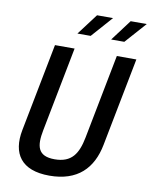

<svg xmlns="http://www.w3.org/2000/svg" viewBox="-101 -1013 864 1099"><g transform="rotate(10 331.0 -464.0)"><path d="M276 -86C176.5 -86 165 -144.5 183.5 -238.5L279 -730H165L65.5 -218.5C38.5 -79 98.5 11.5 262.5 11.5C426.5 11.5 511 -76.5 538 -216L638 -730H524.5L429 -238.5C410.5 -144.5 376 -86 276 -86ZM280 -817.5H357L465.5 -940H372.5ZM476 -817.5H552.5L661.5 -940H568Z"/></g></svg>

Font: Monaspace Neon Medium
Style: Italic
Weight: 500
Italic angle: -11°
Designer: Riley Cran & the Lettermatic Team
Foundry: Lettermatic
Version: Version 1.200 (Monaspace Neon)